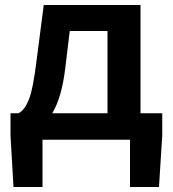

<svg xmlns="http://www.w3.org/2000/svg" viewBox="-20 -559 693 768"><path d="M126 -315 155 -539H542V-106H629V-18L616 189H500V0H150V189H34L22 -18V-106H54Q78 -118 95 -159.5Q112 -201 126 -315ZM410 -106V-435H259L241 -286Q227 -169 189 -106Z"/></svg>

Font: Nebula Sans Semibold
Style: Regular
Weight: 600
Designer: Paul D. Hunt for Adobe (as Source Sans)
Foundry: Nebula Entertainment & Broadcasting LLC
Version: Version 1.010